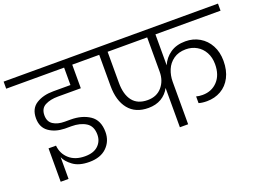

<svg xmlns="http://www.w3.org/2000/svg" viewBox="-156 -1021 1867 1377"><g transform="rotate(-20 778.0 -332.5)"><path d="M289 -506Q231 -506 191.5 -485.5Q152 -465 152 -412Q152 -364 186 -342Q220 -320 274 -320H318Q405 -320 464 -280.5Q523 -241 523 -151Q523 -81 475.5 -34.5Q428 12 342 12Q264 12 218.5 -21.5Q173 -55 159 -91V75H99V-180H156Q162 -117 207 -77Q252 -37 327 -37Q393 -37 427.5 -70Q462 -103 462 -153Q462 -218 418 -245.5Q374 -273 308 -273H257Q184 -275 136 -309.5Q88 -344 88 -413Q88 -487 140.5 -520Q193 -553 271 -553H402V-686H-40V-740H621V-686H464V-506Z M1099 -686V-450Q1121 -502 1167.5 -534Q1214 -566 1283 -566Q1342 -566 1390 -538Q1438 -510 1465.5 -459Q1493 -408 1493 -341Q1493 -269 1466 -216.5Q1439 -164 1391 -136.5Q1343 -109 1283 -109Q1247 -109 1221 -117V-168Q1242 -162 1269 -162Q1339 -162 1383.5 -209.5Q1428 -257 1428 -339Q1428 -391 1406.5 -430Q1385 -469 1348 -490Q1311 -511 1266 -511Q1210 -511 1172 -484Q1134 -457 1116.5 -414.5Q1099 -372 1099 -324V0H1036V-300Q1013 -256 971.5 -231.5Q930 -207 873 -207Q774 -207 722 -271.5Q670 -336 670 -449V-686H552V-740H1596V-686ZM1036 -686H734V-449Q734 -360 772 -311Q810 -262 887 -262Q956 -262 996 -308.5Q1036 -355 1036 -424Z"/></g></svg>

Font: Fz Poppins Light
Style: Regular
Weight: 300
Designer: Ninad Kale (Devanagari), Jonny Pinhorn (Latin)
Foundry: Indian Type Foundry
Version: Vit hóa bi Vntype.Com & FontZin.Com